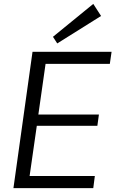

<svg xmlns="http://www.w3.org/2000/svg" viewBox="-20 -966 593 986"><path d="M132 -62H467L459 0H49L147 -700H553L544 -638H214L177 -378H488L480 -320H169ZM499 -884 274 -743 252 -777 459 -946Z"/></svg>

Font: Pathway Extreme 8pt Thin 12pt Light
Style: Italic
Weight: 300
Italic angle: -8°
Version: Version 1.001;gftools[0.9.26]